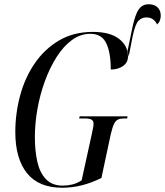

<svg xmlns="http://www.w3.org/2000/svg" viewBox="-20 -873 776 903"><path d="M585 -606 580 -634 603 -745Q616 -806 633 -829.5Q650 -853 679 -853Q706 -853 721 -838.5Q736 -824 736 -799Q736 -788 732 -777Q728 -766 719 -758Q711 -774 699 -782.5Q687 -791 668 -791Q646 -791 631 -775Q616 -759 604 -703ZM273 10Q162 10 107 -58.5Q52 -127 52 -252Q52 -339 74.5 -423Q97 -507 143 -574.5Q189 -642 257.5 -682.5Q326 -723 417 -723Q497 -723 539.5 -690.5Q582 -658 582 -607Q582 -579 558.5 -562.5Q535 -546 501 -546Q501 -626 479.5 -670Q458 -714 405 -714Q358 -714 318 -684.5Q278 -655 246 -604.5Q214 -554 191 -491Q168 -428 156 -360Q144 -292 144 -227Q144 -164 155.5 -112.5Q167 -61 196 -30.5Q225 0 275 0Q298 0 320.5 -5.5Q343 -11 364 -25L411 -239Q414 -255 417 -268Q420 -281 420 -291Q420 -305 410 -310.5Q400 -316 377 -316H352L355 -326H580L578 -316H565Q548 -316 536.5 -311.5Q525 -307 517 -291.5Q509 -276 501 -242L457 -36Q365 10 273 10Z"/></svg>

Font: Noto Serif Display ExtraCondensed
Style: Italic
Weight: 400
Width: 2
Italic angle: -12°
Designer: Monotype Design Team
Foundry: Monotype Imaging Inc.
Version: Version 2.009